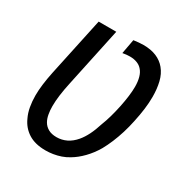

<svg xmlns="http://www.w3.org/2000/svg" viewBox="-153 -760 850 889"><g transform="rotate(30 271.5 -315.0)"><path d="M211.4 9.8Q155.3 9.8 119.4 -13.2Q83.5 -36.1 65.9 -76.2Q54.7 -99.1 49.6 -127.4Q44.4 -155.8 44.4 -187.5Q44.4 -216.3 48.6 -248.8Q52.7 -281.2 60.5 -318.4L127 -629.9H221.2L154.3 -315.4Q145.5 -274.9 141.4 -243.2Q137.2 -211.4 137.2 -184.1Q137.2 -161.1 140.9 -141.1Q144.5 -121.1 152.8 -106.4Q162.6 -88.9 180.4 -78.9Q198.2 -68.8 225.1 -68.8Q252.9 -68.8 277.6 -80.8Q302.2 -92.8 322.8 -117.2Q338.9 -136.2 352.3 -163.1Q365.7 -189.9 377 -226.1Q386.2 -249 394.8 -279.1Q403.3 -309.1 409.9 -340.8Q416.5 -372.6 420.2 -401.6Q423.8 -430.7 423.8 -452.1Q423.8 -480.5 417.7 -502.2Q411.6 -523.9 399.4 -537.1Q389.2 -549.3 372.3 -555.9Q355.5 -562.5 333.5 -562.5Q324.2 -562.5 314.7 -561.5Q305.2 -560.5 294.9 -558.6L309.1 -635.7Q323.2 -637.7 336.4 -638.9Q349.6 -640.1 361.3 -640.1Q401.4 -640.1 430.9 -627.7Q460.4 -615.2 479.5 -591.8Q500.5 -566.4 509 -530.8Q517.6 -495.1 517.6 -452.6Q517.6 -420.9 513.2 -386.7Q508.8 -352.5 500.5 -314Q493.2 -278.8 483.2 -246.3Q473.1 -213.9 460.9 -184.8Q448.7 -155.8 435.1 -131.3Q413.6 -94.7 386.2 -66.7Q358.9 -38.6 329.6 -21.5Q311.5 -10.3 291.5 -3.4Q271.5 3.4 251.2 6.6Q231 9.8 211.4 9.8Z"/></g></svg>

Font: Open Sans SemiCondensed Medium
Style: Italic
Weight: 500
Width: 4
Italic angle: -12°
Designer: Monotype Design Team
Foundry: Monotype Imaging Inc.
Version: Version 3.000